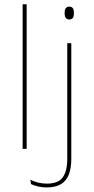

<svg xmlns="http://www.w3.org/2000/svg" viewBox="-20 -684 430 882"><path d="M84 0V-664.5H102.5V0ZM289 0V-485.5H307.5V0ZM298.5 -594.5Q288 -594.5 282.5 -601.2Q277 -608 277 -622V-626.5Q277 -640 282.5 -646.8Q288 -653.5 298.5 -653.5Q309 -653.5 314.2 -646.8Q319.5 -640 319.5 -626.5V-622Q319.5 -608 314.2 -601.2Q309 -594.5 298.5 -594.5ZM193.5 177Q173 177 154.2 172.5Q135.5 168 122.5 161.5L119.5 141.5Q137 150.5 156 155Q175 159.5 195.5 159.5Q247.5 159.5 268.2 130.8Q289 102 289 45.5V-158H307.5V46Q307.5 88.5 296.2 117.8Q285 147 260 162Q235 177 193.5 177Z"/></svg>

Font: Anek Latin Medium Thin
Style: Regular
Weight: 250
Version: Version 1.003